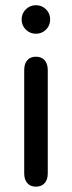

<svg xmlns="http://www.w3.org/2000/svg" viewBox="-20 -710 275 736"><path d="M72.8 -45.3V-441.1Q72.8 -465.9 84.6 -479.2Q96.3 -492.6 117.6 -492.6Q138.9 -492.6 151 -479.2Q163.1 -465.9 163.1 -441.1V-45.3Q163.1 -21.2 151 -7.8Q138.9 5.5 117.6 5.5Q96.3 5.5 84.6 -8Q72.8 -21.5 72.8 -45.3ZM63 -635.4Q63 -658.8 79.1 -674.4Q95.1 -690 117.7 -690Q140.2 -690 156.2 -674.4Q172.3 -658.8 172.3 -635.4Q172.3 -612 156.2 -596.3Q140.2 -580.7 117.7 -580.7Q95.1 -580.7 79.1 -596.3Q63 -612 63 -635.4Z"/></svg>

Font: SN Pro Thin
Style: Regular
Weight: 200
Designer: Tobias Whetton
Foundry: Supernotes
Version: Version 1.003;Glyphs 3.3 (3324)